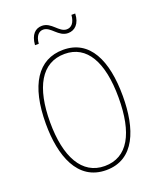

<svg xmlns="http://www.w3.org/2000/svg" viewBox="-163 -994 910 1102"><g transform="rotate(-20 292.0 -443.0)"><path d="M153 -804H176C180 -854 203 -872 227 -872C274 -872 297 -804 356 -804C397 -804 430 -834 432 -896H409C405 -848 384 -827 356 -827C309 -827 286 -895 228 -895C188 -895 158 -868 153 -804ZM527 -358C527 -576 457 -724 295 -724C141 -724 57 -594 57 -358C57 -164 118 10 293 10C467 10 527 -158 527 -358ZM83 -358C83 -569 152 -699 295 -699C430 -699 501 -576 501 -358C501 -141 434 -15 293 -15C155 -15 83 -146 83 -358Z"/></g></svg>

Font: Noto Sans Gujarati Condensed Thin
Style: Regular
Weight: 100
Width: 3
Designer: Jelle Bosma - Monotype Design Team, Universal Thirst
Foundry: Monotype Imaging Inc.
Version: Version 2.106